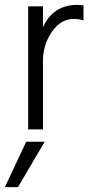

<svg xmlns="http://www.w3.org/2000/svg" viewBox="-40 -533 374 791"><path d="M137 0H76V-507H137V-421Q179 -513 279 -513Q286 -513 304 -511V-449Q284 -455 264 -455Q210 -455 173.5 -401.5Q137 -348 137 -283ZM34 238H-20L68 51H144Z"/></svg>

Font: Hind Mysuru Light
Style: Regular
Weight: 300
Designer: Manushi Parikh, Hitesh Malaviya
Foundry: Indian Type Foundry
Version: Version 0.703;PS 1.0;hotconv 1.0.86;makeotf.lib2.5.63406